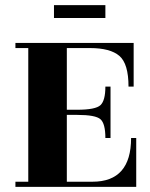

<svg xmlns="http://www.w3.org/2000/svg" viewBox="-20 -727 585 747"><path d="M390 -707V-657H190V-707ZM340 -20Q490 -20 490 -190H510V0H40V-20H90V-540H40V-560H500V-390H480Q480 -479 444.5 -509.5Q409 -540 330 -540H240V-300H280Q352 -300 371 -318Q390 -336 390 -390H410V-190H390Q390 -246 371 -263Q352 -280 280 -280H240V-20Z"/></svg>

Font: Rozha One
Style: Regular
Weight: 400
Designer: Tim Donaldson, Indian Type Foundry
Foundry: Indian Type Foundry
Version: Version 1.300;PS 1.0;hotconv 1.0.78;makeotf.lib2.5.61930; tt